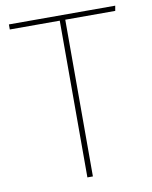

<svg xmlns="http://www.w3.org/2000/svg" viewBox="-83 -797 680 859"><g transform="rotate(-10 257.0 -367.5)"><path d="M500 -735H17V-712H244V0H269V-712H496Z"/></g></svg>

Font: Glow Sans SC Normal Thin
Style: Regular
Weight: 100
Designer: Ryoko NISHIZUKA (kana, bopomofo & ideographs); Paul D. Hunt (Latin, Greek & Cyrillic); Sandoll Communications, Soo-young
Version: Version 0.93